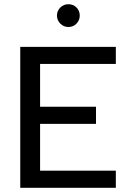

<svg xmlns="http://www.w3.org/2000/svg" viewBox="-20 -890 607 910"><path d="M76 0V-668H529V-587H170V-384H435V-303H170V-81H529V0ZM304 -762Q282 -762 266 -778Q250 -794 250 -816Q250 -839 266 -854.5Q282 -870 304 -870Q327 -870 342.5 -854.5Q358 -839 358 -816Q358 -794 342.5 -778Q327 -762 304 -762Z"/></svg>

Font: Atkinson Hyperlegible
Style: Regular
Weight: 400
Designer: Elliott Scott, Megan Eiswerth, Linus Boman, Theodore Petrosky
Foundry: Braille Institute
Version: Version 1.006; ttfautohint (v1.8.3)